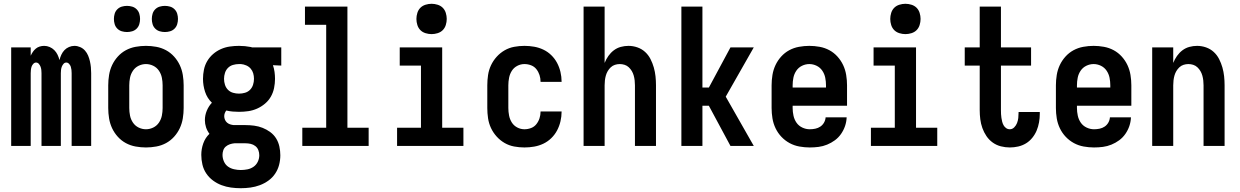

<svg xmlns="http://www.w3.org/2000/svg" viewBox="-20 -770 6540 1013"><path d="M39 0V-520H142V-476Q147 -487 153.5 -496.5Q160 -506 169 -513.5Q178 -521 189.5 -524.5Q201 -528 213 -528Q228 -528 242 -522Q256 -516 266.5 -505.5Q277 -495 283.5 -481.5Q290 -468 294 -453Q297 -467 303.5 -481Q310 -495 320 -505.5Q330 -516 344 -522Q358 -528 373 -528Q388 -528 403 -521.5Q418 -515 428.5 -503Q439 -491 445 -476.5Q451 -462 454.5 -446.5Q458 -431 459.5 -415.5Q461 -400 461 -384V0H358V-384Q358 -393 357 -401.5Q356 -410 353.5 -418Q351 -426 344.5 -433Q338 -440 330 -440Q321 -440 315 -433Q309 -426 306 -418Q303 -410 302 -401.5Q301 -393 301 -384V0H199V-384Q199 -393 198 -401.5Q197 -410 194 -418Q191 -426 185 -433Q179 -440 170 -440Q162 -440 155.5 -433Q149 -426 146.5 -418Q144 -410 143 -401.5Q142 -393 142 -384V0Z M750 8Q723 8 695.5 3Q668 -2 644 -15Q620 -28 601.5 -48.5Q583 -69 571.5 -93.5Q560 -118 555.5 -145.5Q551 -173 551 -200V-320Q551 -347 555.5 -374.5Q560 -402 571.5 -426.5Q583 -451 601.5 -471.5Q620 -492 644 -505Q668 -518 695.5 -523Q723 -528 750 -528Q777 -528 804.5 -523Q832 -518 856 -505Q880 -492 898.5 -471.5Q917 -451 928.5 -426.5Q940 -402 944.5 -374.5Q949 -347 949 -320V-200Q949 -173 944.5 -145.5Q940 -118 928.5 -93.5Q917 -69 898.5 -48.5Q880 -28 856 -15Q832 -2 804.5 3Q777 8 750 8ZM750 -88Q770 -88 788.5 -97Q807 -106 818.5 -123Q830 -140 834 -160Q838 -180 838 -200V-320Q838 -340 834 -360Q830 -380 818.5 -397Q807 -414 788.5 -423Q770 -432 750 -432Q730 -432 711.5 -423Q693 -414 681.5 -397Q670 -380 666 -360Q662 -340 662 -320V-200Q662 -180 666 -160Q670 -140 681.5 -123Q693 -106 711.5 -97Q730 -88 750 -88ZM850 -601Q836 -601 822.5 -605Q809 -609 799 -619Q789 -629 785 -642.5Q781 -656 781 -670Q781 -684 785 -697.5Q789 -711 799 -721Q809 -731 822.5 -735Q836 -739 850 -739Q864 -739 877.5 -735Q891 -731 901 -721Q911 -711 915 -697.5Q919 -684 919 -670Q919 -656 915 -642.5Q911 -629 901 -619Q891 -609 877.5 -605Q864 -601 850 -601ZM650 -601Q636 -601 622.5 -605Q609 -609 599 -619Q589 -629 585 -642.5Q581 -656 581 -670Q581 -684 585 -697.5Q589 -711 599 -721Q609 -731 622.5 -735Q636 -739 650 -739Q664 -739 677.5 -735Q691 -731 701 -721Q711 -711 715 -697.5Q719 -684 719 -670Q719 -656 715 -642.5Q711 -629 701 -619Q691 -609 677.5 -605Q664 -601 650 -601Z M1250 223Q1224 223 1198.5 219.5Q1173 216 1149 207Q1125 198 1104 182.5Q1083 167 1068.5 145.5Q1054 124 1048 98.5Q1042 73 1042 47Q1042 16 1052.5 -13.5Q1063 -43 1085 -64Q1073 -80 1067 -98.5Q1061 -117 1061 -136Q1061 -162 1071 -186Q1081 -210 1098 -228Q1073 -252 1062 -285.5Q1051 -319 1051 -354Q1051 -378 1056 -402.5Q1061 -427 1073.5 -448Q1086 -469 1104.5 -485Q1123 -501 1145.5 -511Q1168 -521 1192.5 -524.5Q1217 -528 1241 -528Q1257 -528 1272.5 -526.5Q1288 -525 1303 -522L1310 -520H1464V-424L1420 -426Q1426 -409 1428.5 -390.5Q1431 -372 1431 -354Q1431 -330 1426 -305.5Q1421 -281 1409 -260Q1397 -239 1378 -223Q1359 -207 1336.5 -197Q1314 -187 1290 -183.5Q1266 -180 1241 -180Q1224 -180 1207 -181.5Q1190 -183 1174 -187Q1169 -181 1166 -173Q1163 -165 1163 -157Q1163 -147 1167 -138Q1171 -129 1178 -123Q1185 -117 1194 -114Q1203 -111 1213 -110H1275Q1298 -110 1321 -107Q1344 -104 1365.5 -95.5Q1387 -87 1406 -73Q1425 -59 1437 -39.5Q1449 -20 1454 3Q1459 26 1459 49Q1459 75 1452.5 100Q1446 125 1431.5 146.5Q1417 168 1396 183Q1375 198 1351 207Q1327 216 1301.5 219.5Q1276 223 1250 223ZM1241 -276Q1257 -276 1272.5 -280.5Q1288 -285 1299 -296Q1310 -307 1315 -322.5Q1320 -338 1320 -354Q1320 -369 1316 -383Q1312 -397 1302.5 -408Q1293 -419 1279 -425Q1265 -431 1251 -432H1241Q1225 -432 1209.5 -427.5Q1194 -423 1183 -412Q1172 -401 1167 -385.5Q1162 -370 1162 -354Q1162 -338 1167 -322.5Q1172 -307 1183 -296Q1194 -285 1209.5 -280.5Q1225 -276 1241 -276ZM1250 127Q1268 127 1285.5 123.5Q1303 120 1317.5 110Q1332 100 1340 83.5Q1348 67 1348 49Q1348 35 1343 22Q1338 9 1327 0.5Q1316 -8 1302.5 -11Q1289 -14 1275 -14H1217Q1205 -13 1193 -9Q1181 -5 1171.5 3Q1162 11 1158 23Q1154 35 1154 47Q1154 65 1161.5 82Q1169 99 1183 109Q1197 119 1215 123Q1233 127 1250 127Z M1575 0V-96H1701V-639H1589V-735H1813V-96H1925V0Z M2075 0V-96H2201V-424H2089V-520H2313V-96H2425V0ZM2257 -590Q2241 -590 2225 -595Q2209 -600 2198 -611Q2187 -622 2182 -638Q2177 -654 2177 -670Q2177 -686 2182 -702Q2187 -718 2198 -729Q2209 -740 2225 -745Q2241 -750 2257 -750Q2273 -750 2289 -745Q2305 -740 2316 -729Q2327 -718 2332 -702Q2337 -686 2337 -670Q2337 -654 2332 -638Q2327 -622 2316 -611Q2305 -600 2289 -595Q2273 -590 2257 -590Z M2747 8Q2720 8 2693 3Q2666 -2 2642.5 -15.5Q2619 -29 2600.5 -49.5Q2582 -70 2570.5 -94.5Q2559 -119 2555 -146Q2551 -173 2551 -200V-320Q2551 -347 2555 -374Q2559 -401 2570.5 -425.5Q2582 -450 2600.5 -470.5Q2619 -491 2642.5 -504.5Q2666 -518 2693 -523Q2720 -528 2747 -528Q2773 -528 2798.5 -523.5Q2824 -519 2847 -508Q2870 -497 2888.5 -479Q2907 -461 2919 -438.5Q2931 -416 2937 -390.5Q2943 -365 2943 -340V-338H2832V-339Q2832 -357 2826.5 -374Q2821 -391 2810 -405Q2799 -419 2782 -425.5Q2765 -432 2747 -432Q2727 -432 2709 -422.5Q2691 -413 2680.5 -396.5Q2670 -380 2666 -360Q2662 -340 2662 -320V-200Q2662 -180 2666 -160Q2670 -140 2680.5 -123.5Q2691 -107 2709 -97.5Q2727 -88 2747 -88Q2765 -88 2782 -94.5Q2799 -101 2810 -115Q2821 -129 2826.5 -146Q2832 -163 2832 -181V-182H2943V-180Q2943 -155 2937 -129.5Q2931 -104 2919 -81.5Q2907 -59 2888.5 -41Q2870 -23 2847 -12Q2824 -1 2798.5 3.5Q2773 8 2747 8Z M3059 0V-735H3170V-438Q3178 -458 3190 -475Q3202 -492 3218.5 -504.5Q3235 -517 3255 -522.5Q3275 -528 3296 -528Q3320 -528 3343 -520Q3366 -512 3383.5 -496Q3401 -480 3412 -458.5Q3423 -437 3429.5 -414Q3436 -391 3438.5 -367.5Q3441 -344 3441 -320V0H3330V-320Q3330 -333 3328.5 -346Q3327 -359 3323.5 -371.5Q3320 -384 3313.5 -395Q3307 -406 3297.5 -415Q3288 -424 3275.5 -428Q3263 -432 3250 -432Q3237 -432 3224.5 -428Q3212 -424 3202.5 -415Q3193 -406 3186.5 -395Q3180 -384 3176.5 -371.5Q3173 -359 3171.5 -346Q3170 -333 3170 -320V0Z M3575 0V-735H3686V-308H3720L3834 -520H3957L3809 -260L3957 0H3834L3720 -212H3686V0Z M4252 8Q4225 8 4197.5 3Q4170 -2 4146 -15Q4122 -28 4103 -48Q4084 -68 4072 -93Q4060 -118 4055.5 -145.5Q4051 -173 4051 -200V-320Q4051 -347 4055.5 -374.5Q4060 -402 4071.5 -426.5Q4083 -451 4101.5 -471.5Q4120 -492 4144 -505Q4168 -518 4195.5 -523Q4223 -528 4250 -528Q4277 -528 4304.5 -523Q4332 -518 4356 -505Q4380 -492 4398.5 -471.5Q4417 -451 4428.5 -426.5Q4440 -402 4444.5 -374.5Q4449 -347 4449 -320V-212H4162V-200Q4162 -180 4166.5 -159.5Q4171 -139 4182.5 -122.5Q4194 -106 4213 -97Q4232 -88 4252 -88Q4267 -88 4281.5 -91Q4296 -94 4308 -102Q4320 -110 4327.5 -123Q4335 -136 4336 -151H4447Q4446 -127 4438.5 -105Q4431 -83 4417.5 -63.5Q4404 -44 4385 -30Q4366 -16 4344 -7Q4322 2 4299 5Q4276 8 4252 8ZM4162 -308H4338V-320Q4338 -340 4334 -360Q4330 -380 4318.5 -397Q4307 -414 4288.5 -423Q4270 -432 4250 -432Q4230 -432 4211.5 -423Q4193 -414 4181.5 -397Q4170 -380 4166 -360Q4162 -340 4162 -320Z M4575 0V-96H4701V-424H4589V-520H4813V-96H4925V0ZM4757 -590Q4741 -590 4725 -595Q4709 -600 4698 -611Q4687 -622 4682 -638Q4677 -654 4677 -670Q4677 -686 4682 -702Q4687 -718 4698 -729Q4709 -740 4725 -745Q4741 -750 4757 -750Q4773 -750 4789 -745Q4805 -740 4816 -729Q4827 -718 4832 -702Q4837 -686 4837 -670Q4837 -654 4832 -638Q4827 -622 4816 -611Q4805 -600 4789 -595Q4773 -590 4757 -590Z M5308 8Q5284 8 5260.5 2Q5237 -4 5217.5 -18Q5198 -32 5184.5 -52Q5171 -72 5163 -94.5Q5155 -117 5152 -141Q5149 -165 5149 -189V-424H5070V-520H5149V-735H5261V-520H5420V-424H5261V-189Q5261 -178 5261.5 -168Q5262 -158 5263.5 -148Q5265 -138 5267.5 -128Q5270 -118 5275 -109Q5280 -100 5288.5 -94Q5297 -88 5308 -88Q5321 -88 5331 -98Q5341 -108 5346 -121Q5351 -134 5352.5 -147.5Q5354 -161 5354 -175V-179H5466V-169Q5466 -147 5462 -124.5Q5458 -102 5449.5 -81.5Q5441 -61 5426.5 -43Q5412 -25 5393 -13.5Q5374 -2 5352 3Q5330 8 5308 8Z M5752 8Q5725 8 5697.5 3Q5670 -2 5646 -15Q5622 -28 5603 -48Q5584 -68 5572 -93Q5560 -118 5555.5 -145.5Q5551 -173 5551 -200V-320Q5551 -347 5555.5 -374.5Q5560 -402 5571.5 -426.5Q5583 -451 5601.5 -471.5Q5620 -492 5644 -505Q5668 -518 5695.5 -523Q5723 -528 5750 -528Q5777 -528 5804.5 -523Q5832 -518 5856 -505Q5880 -492 5898.5 -471.5Q5917 -451 5928.5 -426.5Q5940 -402 5944.5 -374.5Q5949 -347 5949 -320V-212H5662V-200Q5662 -180 5666.5 -159.5Q5671 -139 5682.5 -122.5Q5694 -106 5713 -97Q5732 -88 5752 -88Q5767 -88 5781.5 -91Q5796 -94 5808 -102Q5820 -110 5827.5 -123Q5835 -136 5836 -151H5947Q5946 -127 5938.5 -105Q5931 -83 5917.5 -63.5Q5904 -44 5885 -30Q5866 -16 5844 -7Q5822 2 5799 5Q5776 8 5752 8ZM5662 -308H5838V-320Q5838 -340 5834 -360Q5830 -380 5818.5 -397Q5807 -414 5788.5 -423Q5770 -432 5750 -432Q5730 -432 5711.5 -423Q5693 -414 5681.5 -397Q5670 -380 5666 -360Q5662 -340 5662 -320Z M6059 0V-520H6170V-438Q6178 -458 6190 -475Q6202 -492 6218.5 -504.5Q6235 -517 6255 -522.5Q6275 -528 6296 -528Q6320 -528 6343 -520Q6366 -512 6383.5 -496Q6401 -480 6412 -458.5Q6423 -437 6429.5 -414Q6436 -391 6438.5 -367.5Q6441 -344 6441 -320V0H6330V-320Q6330 -333 6328.5 -346Q6327 -359 6323.5 -371.5Q6320 -384 6313.5 -395Q6307 -406 6297.5 -415Q6288 -424 6275.5 -428Q6263 -432 6250 -432Q6237 -432 6224.5 -428Q6212 -424 6202.5 -415Q6193 -406 6186.5 -395Q6180 -384 6176.5 -371.5Q6173 -359 6171.5 -346Q6170 -333 6170 -320V0Z"/></svg>

Font: Iosevka SS18
Style: Bold
Weight: 700
Monospace: yes
Designer: Belleve Invis
Foundry: Belleve Invis
Version: Version 25.1.1; ttfautohint (v1.8.4)